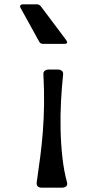

<svg xmlns="http://www.w3.org/2000/svg" viewBox="-20 -864 404 889"><path d="M150 -20Q159 -82 166.5 -139.5Q174 -197 178.5 -256Q183 -315 184 -379Q185 -443 181 -520Q180 -530 187 -536Q194 -542 206 -542H248Q260 -542 267 -535.5Q274 -529 272 -517Q266 -460 262.5 -394.5Q259 -329 260.5 -263Q262 -197 269 -134.5Q276 -72 290 -21Q294 -8 286.5 -1.5Q279 5 267 5H174Q147 5 150 -20ZM151 -844Q161 -844 169 -835L286 -679Q299 -661 277 -661H179Q166 -661 161 -672L76 -826Q71 -834 74.5 -839Q78 -844 86 -844Z"/></svg>

Font: OpenDyslexic 3
Style: Regular
Weight: 400
Designer: Abelardo Gonzalez
Version: Version 1.000;PS 001.001;hotconv 1.0.56